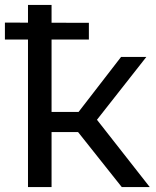

<svg xmlns="http://www.w3.org/2000/svg" viewBox="-20 -762 637 782"><path d="M0 -601V-670L342 -669V-601ZM476 0 271 -258 350 -306 590 0ZM94 0V-742H190V0ZM161 -224V-306H334V-224ZM359 -254 269 -266 473 -530H576Z"/></svg>

Font: MOST Montserrat Medium
Style: Regular
Weight: 500
Designer: Julieta Ulanovsky
Foundry: Julieta Ulanovsky
Version: Version 8.000;March 11, 2024;FontCreator 15.0.0.2926 64-bit